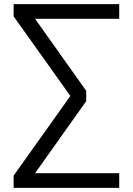

<svg xmlns="http://www.w3.org/2000/svg" viewBox="-20 -725 640 925"><path d="M45.6 180V121.3L329.6 -277.7V-247.8L45.6 -646.3V-705H554.4V-634.5H133.8V-655.6L395.3 -287.5V-237.5L133.8 130.6V109.5H554.4V180Z"/></svg>

Font: Nunito Sans 12pt ExtraLight
Style: Regular
Weight: 200
Designer: Vernon Adams
Foundry: Vernon Adams
Version: Version 3.101;gftools[0.9.27]